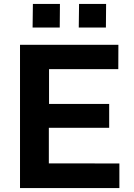

<svg xmlns="http://www.w3.org/2000/svg" viewBox="-20 -949 674 969"><path d="M81 0V-723H577.5L577 -600H227.5V-424.5H531V-304H226.5V-124.5L582.5 -124V0ZM377.5 -810 379 -929H515.5L514.5 -810ZM144.5 -810 146 -929H282.5L281.5 -810Z"/></svg>

Font: Public Sans Thin
Style: Bold
Weight: 700
Version: Version 2.001